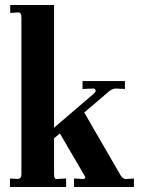

<svg xmlns="http://www.w3.org/2000/svg" viewBox="-20 -750 564 770"><path d="M196.8 -50.8Q196.8 -29.3 210 -32.2L245.1 -34.2V0H20V-34.2L53.2 -32.2Q66.4 -35.2 65.9 -50.8V-679.2Q65.9 -700.2 54.2 -700.2L21 -698.2V-730H196.8V-237.8L356.9 -375Q366.2 -384.3 363 -389.6Q359.9 -395 354 -395L311 -393.1V-424.8H481V-393.1L444.8 -395Q429.7 -395 414.1 -380.9L317.9 -298.8L461.9 -49.8Q472.7 -30.3 488.8 -32.2L517.1 -34.2V0H276.9V-34.2L310.1 -32.2Q318.8 -31.2 321 -36.1Q323.2 -41 318.8 -45.9L220.2 -214.8L196.8 -195.8Z"/></svg>

Font: Unna-Bold
Style: Bold
Weight: 700
Designer: Jorge de Buen U.
Foundry: Omnibus-Type
Version: Version 2.006;PS 002.006;hotconv 1.0.70;makeotf.lib2.5.58329